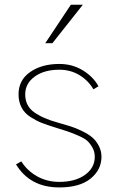

<svg xmlns="http://www.w3.org/2000/svg" viewBox="-20 -777 498 814"><path d="M47.9 -80.1 70.3 -92.8Q95.7 -52.7 137.7 -29.3Q179.7 -5.9 231.4 -5.9Q298.8 -5.9 340.3 -35.6Q381.8 -65.4 381.8 -112.3Q381.8 -134.8 371.1 -152.8Q360.4 -170.9 348.6 -181.2Q336.9 -191.4 308.1 -203.6Q279.3 -215.8 265.6 -220.2Q252 -224.6 214.8 -236.3Q179.7 -247.1 157.2 -255.9Q134.8 -264.6 109.4 -280.8Q84 -296.9 71.3 -321.3Q58.6 -345.7 58.6 -377Q58.6 -437.5 107.9 -471.7Q157.2 -505.9 231.4 -505.9Q287.1 -505.9 331.5 -478.5Q376 -451.2 397.5 -411.1L376 -398.4Q354.5 -435.5 316.9 -458.5Q279.3 -481.4 231.4 -481.4Q167 -481.4 127 -452.1Q86.9 -422.9 86.9 -377Q86.9 -328.1 124.5 -301.3Q162.1 -274.4 226.6 -256.8Q256.8 -248 277.8 -241.7Q298.8 -235.4 326.2 -222.2Q353.5 -209 370.1 -195.3Q386.7 -181.6 398.4 -159.7Q410.2 -137.7 410.2 -112.3Q410.2 -57.6 364.3 -20Q318.4 17.6 231.4 17.6Q107.4 17.6 47.9 -80.1ZM171.9 -593.8 280.3 -756.8H331.1L202.1 -593.8Z"/></svg>

Font: Gothic A1 Thin
Style: Regular
Weight: 250
Designer: HanYang I&C Co.,Ltd.
Foundry: HanYang I&C Co.,Ltd.
Version: Version 2.50